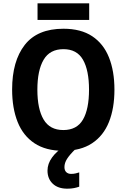

<svg xmlns="http://www.w3.org/2000/svg" viewBox="-20 -898 762 1156"><path d="M669 -358Q669 -246 636 -163.5Q603 -81 534.5 -35.5Q466 10 361 10Q256 10 187.5 -35.5Q119 -81 86 -164Q53 -247 53 -359Q53 -530 129 -627.5Q205 -725 362 -725Q467 -725 535 -680Q603 -635 636 -552.5Q669 -470 669 -358ZM205 -358Q205 -242 242.5 -178.5Q280 -115 361 -115Q443 -115 479.5 -178Q516 -241 516 -358Q516 -475 479.5 -538.5Q443 -602 362 -602Q280 -602 242.5 -538Q205 -474 205 -358ZM517 -878V-778H206V-878ZM368 108Q368 128 379 138.5Q390 149 408 149Q423 149 435.5 146Q448 143 457 140V226Q443 231 425.5 234.5Q408 238 385 238Q329 238 297.5 208Q266 178 266 129Q266 88 293.5 50Q321 12 367 -16L434 0Q400 33 384 58Q368 83 368 108Z"/></svg>

Font: Noto Sans SemiCondensed
Style: Bold
Weight: 700
Width: 4
Designer: Monotype Design Team
Foundry: Monotype Imaging Inc.
Version: Version 2.013; ttfautohint (v1.8.4.7-5d5b)